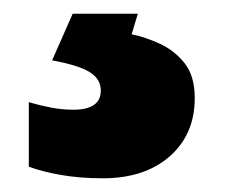

<svg xmlns="http://www.w3.org/2000/svg" viewBox="-20 -20 328 280"><path d="M264 123Q264 176 227.5 208Q191 240 130 240Q96 240 68 235Q40 230 22 223V129Q39 134 55 137Q71 140 87 140Q127 140 127 112Q127 95 110.5 85Q94 75 56 68L86 0H181L172 30Q192 34 213.5 44Q235 54 249.5 72.5Q264 91 264 123Z"/></svg>

Font: Noto Sans Ethiopic Black
Style: Regular
Weight: 900
Designer: Monotype Design Team
Foundry: Monotype Imaging Inc.
Version: Version 2.102; ttfautohint (v1.8.4.7-5d5b)